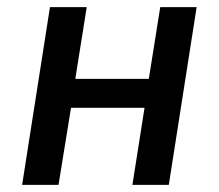

<svg xmlns="http://www.w3.org/2000/svg" viewBox="-20 -518 613 538"><path d="M42 0 120 -498H223L191 -297H397L429 -498H531L453 0H351L385 -216H179L144 0Z"/></svg>

Font: Nunito Sans 7pt Condensed SemiBold
Style: Italic
Weight: 600
Width: 3
Italic angle: -9°
Designer: Vernon Adams
Foundry: Vernon Adams
Version: Version 3.101;gftools[0.9.27]